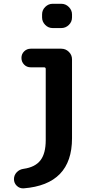

<svg xmlns="http://www.w3.org/2000/svg" viewBox="-20 -780 540 1027"><path d="M307.6 -519.5Q331.1 -519.5 348.1 -502.9Q365.2 -486.3 365.2 -462.9V-40Q365.2 207 106.4 227.5Q85 228.5 69.8 213.9Q54.7 199.2 54.7 178.2Q54.7 157.2 69.3 141.6Q84 126 106.4 123Q168 114.3 196.3 77.6Q224.6 41 224.6 -30.3V-411.1Q224.6 -419.9 215.8 -419.9H144.5Q123 -419.9 108.9 -434.6Q94.7 -449.2 94.7 -470.2Q94.7 -491.2 109.4 -505.4Q124 -519.5 144.5 -519.5ZM307.6 -759.8Q331.1 -759.8 348.1 -742.7Q365.2 -725.6 365.2 -703.1V-686.5Q365.2 -663.1 348.1 -646.5Q331.1 -629.9 307.6 -629.9H261.7Q238.3 -629.9 221.7 -647Q205.1 -664.1 205.1 -686.5V-703.1Q205.1 -726.6 222.2 -743.2Q239.3 -759.8 261.7 -759.8Z"/></svg>

Font: Rounded Mgen+ 1mn bold
Style: Bold
Weight: 700
Designer: [Source Han Sans]
Ryoko NISHIZUKA  (kana & ideographs); Paul D. Hunt (Latin, Greek & Cyrillic); Wenlong ZHANG  (bopomofo
Version: Version 1.059.20150602